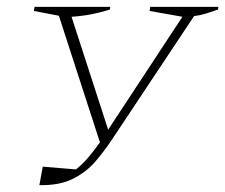

<svg xmlns="http://www.w3.org/2000/svg" viewBox="-20 -536 658 561"><path d="M95 5 105 -49 202 -41Q222 -57 238 -76Q254 -95 272 -120L152 -490L79 -504L81 -516H302L301 -508Q276 -500 248 -494.5Q220 -489 189 -487L296 -157L513 -487L417 -504L419 -516H618L617 -508Q597 -501 580.5 -496Q564 -491 547 -489L309 -131Q286 -96 259 -64.5Q232 -33 193 -13.5Q154 6 95 5Z"/></svg>

Font: Piazzolla SC Thin
Style: Italic
Weight: 100
Italic angle: -11.3°
Designer: Juan Pablo del Peral
Foundry: Huerta Tipografica
Version: Version 1.330